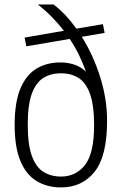

<svg xmlns="http://www.w3.org/2000/svg" viewBox="-20 -828 544 858"><path d="M253 9.5Q190.5 9.5 143.8 -18.8Q97 -47 71.2 -108.5Q45.5 -170 45.5 -270.5Q45.5 -370.5 71 -431.8Q96.5 -493 142.5 -521Q188.5 -549 250 -549Q281 -549 310 -540Q339 -531 364 -508Q351 -545 333.2 -581.8Q315.5 -618.5 291.5 -654L97.5 -621L90 -660L265.5 -690.5Q242 -721 213 -750.8Q184 -780.5 149 -808H219.5Q274 -766 321.5 -700L440 -720L447.5 -681L345.5 -663.5Q396.5 -582.5 427.5 -484.2Q458.5 -386 458.5 -288.5Q458.5 -130.5 402.8 -60.5Q347 9.5 253 9.5ZM253 -39Q319.5 -39 360 -91Q400.5 -143 400.5 -268.5Q400.5 -357.5 382.2 -408.2Q364 -459 330.8 -479.8Q297.5 -500.5 252.5 -500.5Q207 -500.5 173.8 -479.8Q140.5 -459 122.2 -409.2Q104 -359.5 104 -271.5Q104 -182.5 122.2 -131.8Q140.5 -81 174 -60Q207.5 -39 253 -39Z"/></svg>

Font: Encode Sans Semi Condensed Light
Style: Regular
Weight: 300
Width: 4
Designer: Multiple Designers
Foundry: Impallari Type
Version: Version 3.000; ttfautohint (v1.8.3) -l 8 -r 50 -G 200 -x 14 